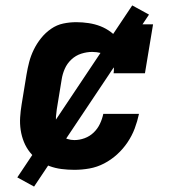

<svg xmlns="http://www.w3.org/2000/svg" viewBox="-20 -620 640 710"><path d="M255 8Q231 8 207.5 5Q184 2 162.5 -6Q141 -14 123 -26.5Q105 -39 91 -56.5Q77 -74 68.5 -95Q60 -116 56.5 -139Q53 -162 54.5 -186Q56 -210 60 -234L78 -344Q82 -368 88 -391Q94 -414 105 -436.5Q116 -459 132 -479Q148 -499 169 -513.5Q190 -528 214 -533Q238 -538 262 -538Q285 -538 308 -534.5Q331 -531 351.5 -523Q372 -515 390 -501.5Q408 -488 420 -470L430 -530H546L516 -349H400Q403 -366 398.5 -382.5Q394 -399 382 -409.5Q370 -420 353.5 -424Q337 -428 321 -428Q301 -428 280.5 -421.5Q260 -415 244 -400Q228 -385 219.5 -365.5Q211 -346 208 -326L190 -216Q188 -203 187 -189.5Q186 -176 188 -163Q190 -150 195 -138.5Q200 -127 208.5 -118.5Q217 -110 229.5 -106Q242 -102 255 -102Q274 -102 293 -109Q312 -116 326.5 -130Q341 -144 349.5 -162Q358 -180 362 -199H494Q488 -171 478 -144.5Q468 -118 451.5 -93.5Q435 -69 413 -49Q391 -29 365 -15.5Q339 -2 311 3Q283 8 255 8ZM106 70 44 36 469 -600 531 -566Z"/></svg>

Font: Iosevka Curly Slab XBdExObl
Style: Regular
Weight: 800
Width: 7
Italic angle: -9°
Monospace: yes
Designer: Belleve Invis
Foundry: Belleve Invis
Version: Version 11.1.0; ttfautohint (v1.8.3)